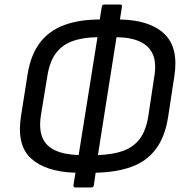

<svg xmlns="http://www.w3.org/2000/svg" viewBox="-20 -751 817 847"><path d="M313 76Q303 76 304 66L313 11Q181 7 116.5 -52.5Q52 -112 73 -241L102 -425Q116 -510 156.5 -563Q197 -616 263.5 -640.5Q330 -665 420 -665L429 -721Q431 -731 440 -731H510Q520 -731 518 -721L509 -665Q639 -663 704 -602.5Q769 -542 749 -414L721 -231Q707 -145 666.5 -92Q626 -39 560 -15Q494 9 402 11L394 66Q393 76 382 76ZM327 -67 410 -587Q344 -586 298.5 -569Q253 -552 226 -515.5Q199 -479 189 -416L161 -246Q151 -184 166.5 -145.5Q182 -107 222.5 -88Q263 -69 327 -67ZM412 -67Q478 -69 523.5 -85.5Q569 -102 596.5 -138.5Q624 -175 634 -237L660 -409Q671 -471 655 -509.5Q639 -548 598.5 -567Q558 -586 494 -587Z"/></svg>

Font: Sofia Sans Semi Condensed Medium
Style: Italic
Weight: 500
Italic angle: -9°
Version: Version 4.100